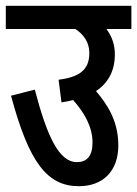

<svg xmlns="http://www.w3.org/2000/svg" viewBox="-20 -642 473 662"><path d="M0 -622V-542H240C270 -522 288 -495 288 -459C288 -399 251 -376 182 -367L192 -289C206 -291 220 -294 232 -297C270 -255 299 -205 299 -151C299 -103 279 -83 245 -83C183 -83 142 -173 100 -333L18 -312C80 -81 143 0 252 0C335 0 388 -52 388 -141C388 -228 347 -285 311 -328C353 -356 376 -397 376 -455C376 -489 365 -518 347 -542H433V-622Z"/></svg>

Font: Noto Sans Devanagari UI ExtraCondensed Medium
Style: Regular
Weight: 500
Width: 2
Designer: Jelle Bosma - Monotype Design Team
Foundry: Monotype Imaging Inc.
Version: Version 2.003